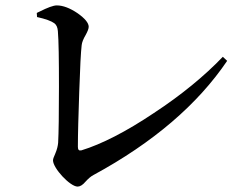

<svg xmlns="http://www.w3.org/2000/svg" viewBox="-20 -703 883 710"><path d="M267 -13C276 -13 286 -19 296 -31C306 -42 316 -51 326 -56C547 -176 711 -317 820 -478L804 -493C736 -422 651 -352 549 -285C446 -216 356 -170 281 -147C272 -145 268 -149 268 -160C268 -207 270 -275 273 -363C276 -454 279 -511 282 -536C283 -546 288 -559 297 -574C304 -587 308 -597 308 -604C308 -618 294 -635 267 -654C239 -673 213 -683 190 -683C177 -683 156 -675 126 -660C121 -658 118 -656 116 -655L117 -640C149 -633 170 -625 181 -617C189 -611 193 -601 194 -588C197 -553 198 -484 198 -382C198 -281 197 -212 195 -175C194 -164 191 -150 184 -134C179 -123 176 -115 176 -110C176 -81 239 -13 267 -13Z"/></svg>

Font: AllPunType SemiBold
Style: Regular
Weight: 600
Version: 1.0